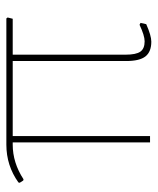

<svg xmlns="http://www.w3.org/2000/svg" viewBox="34 -526 496 604"><g transform="rotate(-90 282.0 -224.0)"><path d="M136 0V-432H129Q72 -432 20 -398L16 -399L9 -410L10 -414Q63 -452 129 -452H526L529 -448L525 -432H412V-77Q412 -44 421.5 -30.5Q431 -17 454 -17Q472 -17 506 -33L512 -30L508 -12Q472 4 453 4Q421 4 406.5 -14.5Q392 -33 392 -75V-432H156V0Z"/></g></svg>

Font: Alegreya Sans SC Thin
Style: Regular
Weight: 100
Designer: Juan Pablo del Peral
Foundry: Huerta Tipografica
Version: Version 2.007